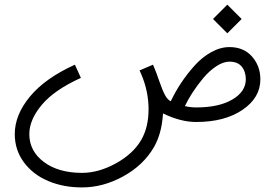

<svg xmlns="http://www.w3.org/2000/svg" viewBox="-20 -528 1191 831"><path d="M901.9 -445.8 963.9 -507.8 1025.9 -445.8 963.9 -383.8ZM719.2 -89.8Q738.3 -130.4 763.7 -168.7Q789.1 -207 821.5 -243.4Q854 -279.8 893.8 -302Q933.6 -324.2 973.1 -324.2Q1034.7 -324.2 1070.8 -283.2Q1106.9 -242.2 1106.9 -184.6Q1106.9 -105 1029.5 -52.5Q952.1 0 829.1 0Q761.7 0 685.5 -37.1L684.6 -25.4Q678.2 53.2 646.5 108.4Q601.1 187 513.7 235.1Q426.3 283.2 335 283.2Q254.4 283.2 188.5 255.4Q122.6 227.5 83.3 174.3Q43.9 121.1 43.9 52.2Q43.9 -30.8 109.9 -110.4Q175.8 -189.9 304.2 -248L330.1 -190.9Q214.8 -138.7 160.9 -74.2Q106.9 -9.8 106.9 52.2Q106.9 126 169.9 173.1Q232.9 220.2 335 220.2Q406.7 220.2 481.7 179Q556.6 137.7 591.8 76.7Q623 22 623 -55.2Q623 -132.8 591.3 -207L584 -223.1L642.1 -248L648.9 -231.9Q655.8 -216.3 669.7 -176Q683.6 -135.7 694.6 -115.7Q705.6 -95.7 719.2 -89.8ZM973.1 -261.2Q946.3 -261.2 915.8 -241Q885.3 -220.7 859.6 -189.9Q834 -159.2 813.5 -127.7Q793 -96.2 780.3 -68.8Q804.7 -63 829.1 -63Q927.7 -63 985.8 -97.4Q1043.9 -131.8 1043.9 -184.6Q1043.9 -217.8 1026.4 -239.5Q1008.8 -261.2 973.1 -261.2Z"/></svg>

Font: Estedad
Style: regular
Weight: 400
Version: Version 0.7(Beta10)